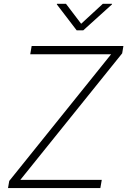

<svg xmlns="http://www.w3.org/2000/svg" viewBox="-20 -963 652 983"><path d="M21 0 27.3 -36.6 548.8 -685.1H134.8L142.1 -727.5H611.8L605.5 -689.9L84 -42H501L493.7 0ZM317.9 -943.4 395.5 -841.3 506.3 -943.4H553.7L553.2 -940.4L406.2 -807.6H372.6L271 -940.4L271.5 -943.4Z"/></svg>

Font: Inter 18pt ExtraLight
Style: Italic
Weight: 250
Italic angle: -9.3988°
Designer: Rasmus Andersson
Foundry: rsms
Version: Version 4.001;git-66647c0bb